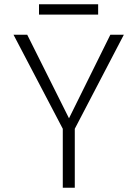

<svg xmlns="http://www.w3.org/2000/svg" viewBox="-20 -876 640 896"><path d="M273 0V-275L43 -714H107L302 -324L495 -714H558L329 -275V0ZM162 -808V-856H438V-808Z"/></svg>

Font: Noto Sans Mono Light
Style: Regular
Weight: 300
Designer: Monotype Design Team
Foundry: Monotype Imaging Inc.
Version: Version 2.014; ttfautohint (v1.8.4.7-5d5b)